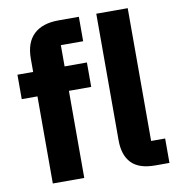

<svg xmlns="http://www.w3.org/2000/svg" viewBox="-82 -815 829 890"><g transform="rotate(-10 332.0 -370.0)"><path d="M95 0V-410H21V-525H95V-587Q95 -663 135.5 -701.5Q176 -740 252 -740H348V-625H243V-525H348V-410H243V0ZM644 0H577Q501 0 465.5 -37Q430 -74 430 -144V-740H578V-115H644Z"/></g></svg>

Font: IBM Plex Sans
Style: Bold
Weight: 700
Designer: Mike Abbink, Paul van der Laan, Pieter van Rosmalen
Foundry: Bold Monday
Version: Version 3.201